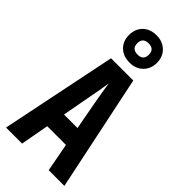

<svg xmlns="http://www.w3.org/2000/svg" viewBox="-308 -1058 1117 1117"><g transform="rotate(45 250.0 -499.5)"><path d="M365 -887Q365 -936 333 -967.5Q301 -999 251 -999Q198 -999 166.5 -968Q135 -937 135 -887Q135 -837 166.5 -806Q198 -775 251 -775Q302 -775 333.5 -806.5Q365 -838 365 -887ZM203 -887Q203 -933 251 -933Q298 -933 298 -887Q298 -841 251 -841Q203 -841 203 -887ZM228 -472Q233 -497 240 -535.5Q247 -574 251 -604Q255 -574 261.5 -537Q268 -500 273 -471L306 -292H195ZM361 0H490L340 -717H157L10 0H142L174 -175H328Z"/></g></svg>

Font: Noto Sans Mono UI Condensed
Style: Bold
Weight: 700
Width: 3
Designer: Monotype Design team
Foundry: Monotype Imaging Inc.
Version: 1.000